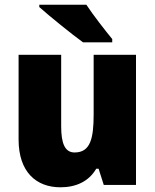

<svg xmlns="http://www.w3.org/2000/svg" viewBox="-20 -786 658 816"><path d="M347 -766H147V-756C187 -720 287 -639 333 -606H457V-620C429 -654 375 -723 347 -766ZM558 -553H378V-300C378 -197 364 -138 297 -138C256 -138 240 -176 240 -249V-553H59V-193C59 -56 133 10 237 10C302 10 357 -14 389 -69H399L421 0H558Z"/></svg>

Font: Noto Sans Georgian SemiCondensed Black
Style: Regular
Weight: 900
Width: 4
Designer: Monotype Design Team, Akaki Razmadze
Foundry: Google LLC
Version: Version 2.005